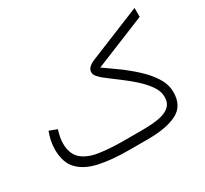

<svg xmlns="http://www.w3.org/2000/svg" viewBox="-136 -867 1139 1066"><g transform="rotate(-30 433.0 -334.0)"><path d="M533.7 0H410.2Q301.8 0 222.2 -17.1Q142.6 -34.2 99.1 -79.1Q55.7 -124 55.7 -207.5Q55.7 -236.3 61.5 -263.7Q67.4 -291 77.1 -316.9L126.5 -298.3Q120.1 -278.3 115.7 -256.8Q111.3 -235.4 111.3 -215.3Q111.8 -147 149.4 -113.8Q187 -80.6 254.2 -70.1Q321.3 -59.6 410.2 -59.6H533.2Q591.8 -59.6 636 -67.4Q680.2 -75.2 704.8 -96.7Q729.5 -118.2 729.5 -158.2Q729.5 -194.8 703.9 -231Q678.2 -267.1 639.2 -301.8Q600.1 -336.4 557.9 -367.4Q515.6 -398.4 482.4 -424.8Q468.8 -436 456.8 -449.7Q444.8 -463.4 444.8 -478Q444.8 -496.1 458 -508.8Q471.2 -521.5 493.7 -530.8L831.5 -668.5V-611.3L501.5 -477.1Q540 -450.2 588.4 -415.3Q636.7 -380.4 681.6 -339.1Q726.6 -297.9 755.9 -251.7Q785.2 -205.6 785.2 -156.2Q785.2 -68.4 718.3 -34.2Q651.4 0 533.7 0Z"/></g></svg>

Font: Vazirmatn RD UI ExtraLight
Style: Regular
Weight: 200
Designer: Saber Rastikerdar
Foundry: Saber Rastikerdar
Version: Version 33.003